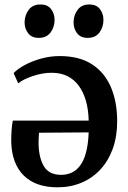

<svg xmlns="http://www.w3.org/2000/svg" viewBox="-20 -806 560 839"><path d="M231.5 12.5Q136 12.5 84 -38.8Q32 -90 29 -185.5Q29 -216.5 30.8 -239.2Q32.5 -262 36 -279H367.5Q366.5 -325.5 355.8 -364Q345 -402.5 325 -430.2Q305 -458 275.2 -473Q245.5 -488 206 -488Q166 -488 124.2 -474Q82.5 -460 59.5 -442L39.5 -486.5Q56.5 -504.5 88.2 -521.8Q120 -539 159.8 -550Q199.5 -561 241 -561Q326.5 -561 382 -525Q437.5 -489 464.8 -424.8Q492 -360.5 492 -276.5Q492 -209.5 472.8 -156.2Q453.5 -103 418.5 -65.2Q383.5 -27.5 335.8 -7.5Q288 12.5 231.5 12.5ZM247 -42Q272.5 -42 293.5 -51.8Q314.5 -61.5 330.5 -83Q346.5 -104.5 356 -140Q365.5 -175.5 367.5 -227.5L150.5 -226Q149.5 -215 149 -202.2Q148.5 -189.5 148.5 -181.5Q149 -119 171.2 -80.5Q193.5 -42 247 -42ZM148.5 -640.5Q119 -640.5 103.2 -660.5Q87.5 -680.5 87.5 -708Q87.5 -739 105.2 -762.8Q123 -786.5 156.5 -786.5H157.5Q187.5 -786.5 203 -766.5Q218.5 -746.5 218.5 -719Q218.5 -688 201 -664.2Q183.5 -640.5 149.5 -640.5ZM362.5 -640.5Q332.5 -640.5 317 -660.5Q301.5 -680.5 301.5 -708Q301.5 -739 319 -762.8Q336.5 -786.5 370 -786.5H371Q401 -786.5 416.5 -766.5Q432 -746.5 432 -719Q432 -688 414.8 -664.2Q397.5 -640.5 363.5 -640.5Z"/></svg>

Font: Merriweather 36pt SemiBold
Style: Regular
Weight: 600
Version: Version 2.100